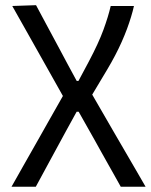

<svg xmlns="http://www.w3.org/2000/svg" viewBox="-20 -519 574 731"><path d="M23.8 192Q33.5 174.9 45.3 154Q57.1 133.2 70.4 109.5Q83.8 85.7 98.8 59.5Q113.8 33.2 129.9 4.7Q146 -23.8 163.2 -54.3L219.5 -153.6L162.8 -254.5Q129.3 -313.8 94.8 -375.4Q60.4 -437.1 26.7 -496.2L117.2 -499.3Q134.5 -466.8 157.4 -424.2Q180.2 -381.6 202.1 -341Q224 -300.5 238.1 -273.6L272.1 -210.8H278.7L318 -284.4Q355.4 -355 373.9 -405.8Q392.5 -456.7 401.5 -496.2H490Q485.7 -476.6 478.9 -454.5Q472.2 -432.4 463.4 -408.6Q454.5 -384.8 443.3 -359.5Q432.1 -334.3 418.2 -307.8Q404.4 -281.4 388.1 -254.1L331.1 -158.8L411.7 -19.3Q439.9 28.8 460.6 64.8Q481.3 100.8 499.1 131Q516.8 161.2 534.3 192H439.8Q427.4 169.6 414.9 147.4Q402.4 125.2 390 103.2Q377.5 81.2 365 58.6Q352.5 35.9 339.6 12.9L279.5 -93.6H271.8L231.9 -21.1Q193 50.3 165.1 101.9Q137.3 153.5 116.3 192Z"/></svg>

Font: Commissioner Thin
Style: Regular
Weight: 100
Designer: Kostas Bartsokas
Foundry: Kostas Bartsokas
Version: Version 1.001;gftools[0.9.23]